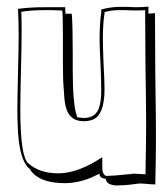

<svg xmlns="http://www.w3.org/2000/svg" viewBox="-20 -534 499 586"><path d="M284 0V-2L283 -4Q230 25 178 25Q111 25 81 -5Q74 -12 71 -18Q37 -45 34 -152Q33 -172 33 -197Q33 -235 35 -314Q37 -390 37 -425Q37 -465 35 -507Q71 -512 117 -512H138H179Q179 -499 180 -492H199Q202 -460 202 -371V-321Q202 -213 215 -179Q216 -177 216 -176Q230 -174 236 -174Q275 -174 284 -211Q289 -230 289 -259Q289 -284 287 -335Q284 -387 284 -413Q284 -464 289 -495V-505Q318 -513 346 -513Q353 -513 367 -513Q383 -512 393 -512Q419 -512 433 -514V-492Q436 -493 443 -493Q450 -494 453 -494Q453 -430 454 -305Q456 -178 456 -114Q456 -60 454 29Q448 29 435 28Q415 26 409 26Q403 26 390 28Q361 32 332 32Q304 29 303 12Q286 10 284 0ZM292 -54Q292 -14 293 -11Q297 2 305 3Q321 3 381 -3Q385 -4 389 -4Q394 -4 424 -2Q426 -106 426 -154Q426 -214 424 -331Q423 -445 423 -503Q410 -502 391 -502Q380 -502 363 -503Q349 -503 342 -503Q321 -503 299 -497V-493Q294 -461 294 -417Q294 -392 296 -340Q299 -288 299 -262Q299 -178 258 -167Q248 -164 236 -164Q188 -164 179 -216Q176 -230 174 -270Q172 -288 172 -352V-427Q172 -488 170 -502Q158 -502 138 -503Q121 -503 112 -503Q76 -503 45 -498Q46 -478 46 -435Q46 -399 44 -321Q42 -239 42 -201Q42 -57 66 -36Q100 -5 158 -5Q209 -5 271 -41Q275 -44 292 -54Z"/></svg>

Font: Londrina Shadow
Style: Regular
Weight: 400
Designer: Marcelo Magalhaes
Foundry: Marcelo Magalhães
Version: Version 1.001 2011